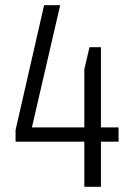

<svg xmlns="http://www.w3.org/2000/svg" viewBox="-20 -720 495 740"><path d="M40 -219 150 -700H212L93 -186L65 -229H437V-174H40ZM305 -453 325 -538H369V0H305Z"/></svg>

Font: Pathway Extreme Condensed ExtraLight
Style: Regular
Weight: 250
Width: 3
Version: Version 1.001;gftools[0.9.26]